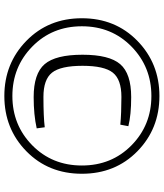

<svg xmlns="http://www.w3.org/2000/svg" viewBox="45 -787 754 884"><g transform="rotate(90 422.0 -345.0)"><path d="M422 -702Q573 -702 676.5 -600.5Q780 -499 780 -345Q780 -191 676.5 -89.5Q573 12 422 12Q272 12 168 -89.5Q64 -191 64 -345Q64 -499 168 -600.5Q272 -702 422 -702ZM649 -573.5Q556 -665 422 -665Q288 -665 194.5 -573.5Q101 -482 101 -345Q101 -208 194.5 -116.5Q288 -25 422 -25Q556 -25 649 -116.5Q742 -208 742 -345Q742 -482 649 -573.5ZM566 -174 571 -137Q509 -123 427 -123Q319 -123 275.5 -173.5Q232 -224 232 -348Q232 -471 275.5 -521.5Q319 -572 427 -572Q509 -572 561 -559L554 -522Q500 -527 426 -527Q346 -527 314.5 -487.5Q283 -448 283 -348Q283 -247 314.5 -207.5Q346 -168 426 -168Q518 -168 566 -174Z"/></g></svg>

Font: Exo 2.0 Light
Style: Regular
Weight: 300
Designer: Natanael Gama
Version: Version 1.001;PS 001.001;hotconv 1.0.70;makeotf.lib2.5.58329